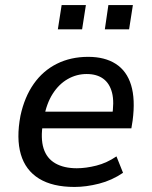

<svg xmlns="http://www.w3.org/2000/svg" viewBox="-20 -731 601 760"><path d="M275 9Q188 9 134.5 -24Q81 -57 62.5 -120Q44 -183 61 -273Q77 -347 113.5 -399Q150 -451 205 -478.5Q260 -506 329 -506Q395 -506 438.5 -478Q482 -450 499 -394Q516 -338 505 -254L500 -223H128L139 -289H444L423 -267Q433 -327 423.5 -364Q414 -401 388.5 -419.5Q363 -438 323 -438Q283 -438 248 -418Q213 -398 188.5 -359.5Q164 -321 154 -265L150 -244Q140 -183 152.5 -143.5Q165 -104 199 -84.5Q233 -65 284 -65Q320 -65 361.5 -75.5Q403 -86 441 -112L467 -47Q423 -17 372 -4Q321 9 275 9ZM395 -615 409 -711H506L491 -615ZM209 -615 224 -711H320L305 -615Z"/></svg>

Font: Nunito Sans 7pt SemiCondensed Medium
Style: Italic
Weight: 500
Width: 4
Italic angle: -9°
Designer: Vernon Adams
Foundry: Vernon Adams
Version: Version 3.101;gftools[0.9.27]